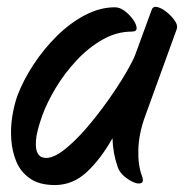

<svg xmlns="http://www.w3.org/2000/svg" viewBox="-20 -494 531 553"><path d="M360 -403Q316 -403 275.5 -380Q235 -357 200.5 -320Q166 -283 141 -241.5Q116 -200 102 -162Q85 -114 83.5 -88.5Q82 -63 88.5 -52.5Q95 -42 103 -40.5Q111 -39 112 -39Q135 -39 165.5 -63Q196 -87 228 -124Q260 -161 289.5 -202.5Q319 -244 340 -279.5Q361 -315 369 -335L417 -466Q421 -477 434 -473.5Q447 -470 461 -458.5Q475 -447 484 -433.5Q493 -420 489 -410L399 -162Q380 -111 378.5 -64.5Q377 -18 389 13Q395 29 387 33Q379 37 365 31Q351 25 337.5 13.5Q324 2 319 -13Q305 -53 304 -96Q271 -37 230.5 1Q190 39 138 39Q94 39 67 20.5Q40 2 27.5 -27.5Q15 -57 12.5 -91.5Q10 -126 15.5 -159.5Q21 -193 30 -218Q47 -263 76.5 -308Q106 -353 144 -390.5Q182 -428 225 -450.5Q268 -473 311 -473Q325 -473 339 -462.5Q353 -452 363 -438Q373 -424 373.5 -413.5Q374 -403 360 -403Z"/></svg>

Font: Story Script
Style: Regular
Weight: 400
Designer: Lana Roulhac, Ben Buysse
Version: Version 1.000; ttfautohint (v1.8.4.7-5d5b)